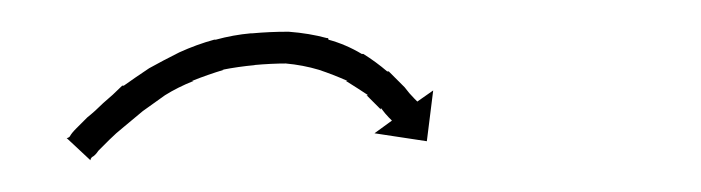

<svg xmlns="http://www.w3.org/2000/svg" viewBox="-20 -332 442 121"><path d="M24 -246Q25 -248 28 -251Q28 -251 28 -251Q28 -251 28 -251Q28 -251 28 -251Q28 -251 28 -251Q31 -254 35 -258Q35 -258 35 -258Q35 -258 35 -258Q35 -258 35 -258Q35 -258 35 -258Q40 -262 45 -267Q45 -267 45 -267Q45 -267 45 -267Q45 -267 45 -267Q45 -267 45 -267Q51 -272 57 -278Q57 -278 57.5 -278Q58 -278 58 -278Q58 -278 58 -278Q58 -278 58 -278Q65 -283 74 -289Q74 -289 74 -289Q74 -289 74 -289Q74 -289 74 -289Q74 -289 74 -289Q83 -294 93 -299Q93 -299 93 -299Q93 -299 93 -299Q93 -299 93 -299Q93 -299 93 -299Q104 -304 115 -307Q115 -307 115 -307Q115 -307 115 -307Q115 -307 115.5 -307Q116 -307 116 -307Q127 -310 138 -311Q138 -311 138 -311Q138 -311 139 -311Q139 -311 139 -311Q139 -311 139 -311Q150 -312 161 -312Q161 -312 161.5 -312Q162 -312 162 -312Q162 -312 162 -312Q162 -312 162 -312Q175 -311 186 -308Q186 -308 186.5 -308Q187 -308 187 -307Q187 -307 187 -307Q187 -307 187 -307Q198 -304 208 -298Q208 -298 208 -298Q208 -298 208 -298Q208 -298 208.5 -298Q209 -298 209 -298Q217 -293 224 -287Q224 -287 224 -287Q224 -287 224 -287Q225 -287 225 -287Q225 -287 225 -287Q230 -282 235 -277Q235 -277 235 -277Q235 -277 235 -277Q235 -277 235 -277Q235 -277 235 -277Q238 -273 241 -270Q241 -270 241 -270Q241 -270 241 -270Q241 -270 241 -270Q241 -270 241 -270Q242 -269 243 -268L253 -275L249 -243L216 -248L227 -256Q226 -257 225 -258Q225 -258 225 -258Q225 -258 225 -258Q225 -258 225 -258Q225 -258 225 -258Q223 -260 220 -264Q220 -264 220 -263.5Q220 -263 220 -263Q220 -263 220 -263Q220 -263 220 -263Q216 -267 211 -272Q211 -272 211 -272Q211 -272 212 -272Q212 -272 212 -272Q212 -272 212 -272Q206 -276 198 -281Q198 -281 198 -281Q198 -281 198 -281Q199 -281 199 -281Q199 -281 199 -281Q190 -285 181 -288Q181 -288 181 -288Q181 -288 181 -288Q181 -288 181 -288Q181 -288 181 -288Q171 -291 160 -292Q160 -292 160 -292Q160 -292 161 -292Q161 -292 161 -292Q161 -292 161 -292Q151 -292 140 -291Q140 -291 140 -291Q140 -291 141 -291Q141 -291 141 -291Q141 -291 141 -291Q130 -290 120 -288Q120 -288 120 -288Q120 -288 121 -288Q121 -288 121 -288Q121 -288 121 -288Q111 -285 101 -281Q101 -281 101 -281Q101 -281 101 -281Q101 -281 101.5 -281Q102 -281 102 -281Q92 -277 84 -272Q84 -272 84 -272Q84 -272 84 -272Q84 -272 84 -272Q84 -272 84 -272Q77 -267 70 -262Q70 -262 70 -262Q70 -262 70 -262Q70 -262 70 -262Q70 -262 70 -262Q64 -257 58 -252Q58 -252 58 -252Q58 -252 58 -252Q58 -252 58 -252Q58 -252 58 -252Q53 -248 49 -244Q49 -244 49 -244Q49 -244 49 -244Q49 -244 49 -244Q49 -244 49 -244Q45 -240 42 -237Q42 -237 42 -237Q42 -237 42 -237Q42 -237 42 -237Q42 -237 42 -237Q40 -234 38 -233Q37 -232 37 -231L22 -245Q23 -245 24 -246Z"/></svg>

Font: FRB American Cursive Just Arrows Black
Style: Bold Italic
Weight: 900
Italic angle: -25°
Version: Version 2.0;Modular Font Editor K font №1